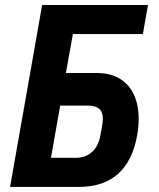

<svg xmlns="http://www.w3.org/2000/svg" viewBox="-20 -745 640 772"><path d="M149.5 -725H575L554.5 -608H273L245 -451.5H369Q424 -451.5 461.8 -428.5Q499.5 -405.5 518.5 -364Q537.5 -322.5 537.5 -267Q537.5 -235.5 531.5 -201Q513.5 -99 455 -46.2Q396.5 6.5 297 6.5H20.5ZM383.5 -200 391 -241Q393.5 -257 393.5 -267Q393.5 -295 378.5 -307.8Q363.5 -320.5 331.5 -320.5H222L185 -110.5H286Q324 -110.5 350 -134Q376 -157.5 383.5 -200Z"/></svg>

Font: JuliaMono ExtraBoldItalic
Style: Regular
Weight: 800
Italic angle: -9°
Monospace: yes
Designer: cormullion
Foundry: corm
Version: Version 0.049; ttfautohint (v1.8.4)